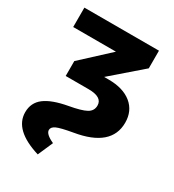

<svg xmlns="http://www.w3.org/2000/svg" viewBox="-181 -635 872 961"><g transform="rotate(30 254.5 -154.5)"><path d="M187 222Q27 173 27 70Q27 15 69 -17Q111 -49 199 -65Q267 -77 295.5 -92.5Q324 -108 324 -139Q324 -188 244 -188H112V-274L269 -419H22V-531H453V-429L281 -280H307Q391 -280 439 -241Q487 -202 487 -134Q487 5 288 38Q219 50 196.5 60.5Q174 71 174 88Q174 112 225 135Z"/></g></svg>

Font: FiraGO
Style: Bold
Weight: 700
Designer: bBox Type
Foundry: bBox Type GmbH
Version: Version 1.001;PS 001.001;hotconv 1.0.88;makeotf.lib2.5.64775